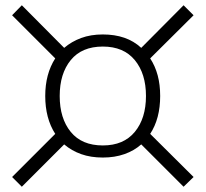

<svg xmlns="http://www.w3.org/2000/svg" viewBox="-20 -699 782 730"><path d="M63 11 26 -26 190 -190Q152 -249 152 -334Q152 -418 190 -477L26 -641L63 -679L224 -517Q252 -541 288.5 -554.5Q325 -568 371 -568Q416 -568 452.5 -555.5Q489 -543 517 -517L678 -679L716 -641L551 -477Q570 -448 579.5 -412.5Q589 -377 589 -334Q589 -291 579.5 -255Q570 -219 551 -190L716 -26L678 11L517 -150Q490 -126 453 -113Q416 -100 371 -100Q325 -100 288.5 -113Q252 -126 224 -150ZM371 -146Q450 -146 492.5 -197.5Q535 -249 535 -334Q535 -419 492.5 -470.5Q450 -522 371 -522Q291 -522 249 -470.5Q207 -419 207 -334Q207 -249 249 -197.5Q291 -146 371 -146Z"/></svg>

Font: Gantari Light
Style: Regular
Weight: 300
Designer: Anugrah Pasau
Foundry: Lafontype
Version: Version 1.000; ttfautohint (v1.8.3)